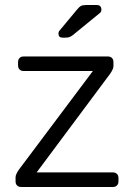

<svg xmlns="http://www.w3.org/2000/svg" viewBox="-20 -745 530 765"><path d="M64 0Q54 0 48 -6Q42 -12 42 -22V-39Q42 -50 56 -70L350 -462H74Q64 -462 58 -468Q52 -474 52 -484V-498Q52 -508 58 -514Q64 -520 74 -520H410Q420 -520 426 -514Q432 -508 432 -498V-481Q432 -470 418 -450L126 -58H430Q440 -58 446 -52Q452 -46 452 -36V-22Q452 -12 446 -6Q440 0 430 0ZM229 -595Q213 -595 213 -611Q213 -619 218 -624L287 -707Q296 -718 303 -721.5Q310 -725 324 -725H365Q384 -725 384 -706Q384 -699 379 -694L270 -605Q262 -599 256 -597Q250 -595 239 -595Z"/></svg>

Font: Rubik AZ
Style: Regular
Weight: 300
Designer: Hubert and Fischer
Foundry: Hubert & Fischer
Version: Version 2.000